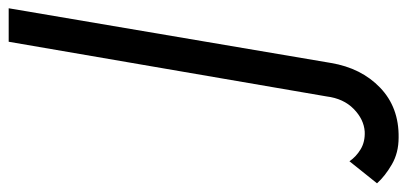

<svg xmlns="http://www.w3.org/2000/svg" viewBox="-438 -466 960 453"><g transform="rotate(-90 42.5 -240.0)"><path d="M-112 104 -164 169Q-147 188 -119.5 204Q-92 220 -56 220Q15 221 61.5 176.5Q108 132 120 60L249 -700H170L41 50Q36 90 11.5 114Q-13 138 -42 140Q-66 141 -83.5 130.5Q-101 120 -112 104Z"/></g></svg>

Font: Jost* 400 Book Italic
Style: Italic
Weight: 400
Italic angle: -10°
Version: Version 3.200; ttfautohint (v0.97) -l 8 -r 50 -G 200 -x 14 -